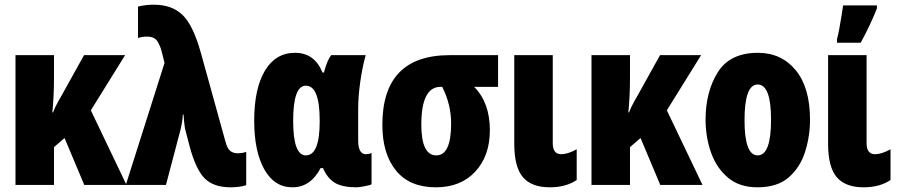

<svg xmlns="http://www.w3.org/2000/svg" viewBox="-20 -788 3831 818"><path d="M338 -553 248 -391Q239 -375 227 -354Q215 -333 206 -309H203Q210 -377 210 -459V-553H46V0H210V-161L255 -200L339 0H519L367 -318L513 -553Z M687 0 750 -239Q753 -251 755.5 -266.5Q758 -282 759 -300H762Q763 -283 764.5 -268.5Q766 -254 768 -241L788 -164Q815 -64 853 -27Q891 10 962 10Q1001 10 1029 1V-141Q1013 -135 993 -135Q974 -135 961.5 -144.5Q949 -154 941 -183L836 -562Q803 -681 757.5 -724.5Q712 -768 636 -768Q599 -768 568 -760V-626Q586 -632 607 -632Q639 -632 651.5 -610.5Q664 -589 669 -568L681 -520L516 0Z M1346 -72H1356Q1375 -28 1407 -9Q1439 10 1498 10Q1509 10 1533 5.5Q1557 1 1563 -3V-136Q1551 -131 1539 -131Q1506 -131 1506 -190V-324Q1506 -378 1515 -440.5Q1524 -503 1538 -553H1391Q1374 -532 1360 -479H1354Q1320 -563 1237 -563Q1154 -563 1108.5 -486.5Q1063 -410 1063 -274Q1063 -143 1106 -66.5Q1149 10 1226 10Q1303 10 1346 -72ZM1229 -273Q1229 -423 1283 -423Q1342 -423 1342 -275V-270Q1342 -126 1283 -126Q1229 -126 1229 -273Z M2000 -418H2102V-553H1896Q1609 -553 1609 -256Q1609 -133 1667 -61.5Q1725 10 1837 10Q1943 10 2005 -57Q2067 -124 2067 -233Q2067 -351 2000 -418ZM1857 -418H1864Q1902 -343 1902 -262Q1902 -126 1839 -126Q1775 -126 1775 -257Q1775 -418 1857 -418Z M2171 -553V-176Q2171 -76 2208 -33Q2245 10 2322 10Q2391 10 2437 -21V-152Q2399 -131 2371 -131Q2335 -131 2335 -178V-553Z M2792 -553 2702 -391Q2693 -375 2681 -354Q2669 -333 2660 -309H2657Q2664 -377 2664 -459V-553H2500V0H2664V-161L2709 -200L2793 0H2973L2821 -318L2967 -553Z M3209 -563Q3090 -563 3038 -480Q2986 -397 2986 -278Q2986 -205 3009 -139Q3032 -73 3081 -31.5Q3130 10 3207 10Q3292 10 3340.5 -32.5Q3389 -75 3410 -141Q3431 -207 3431 -278Q3431 -415 3370 -489Q3309 -563 3209 -563ZM3208 -428Q3265 -428 3265 -278Q3265 -126 3208 -126Q3152 -126 3152 -276Q3152 -428 3208 -428Z M3647 -606Q3687 -679 3716 -752V-765H3572Q3570 -752 3565.5 -722.5Q3561 -693 3555.5 -664Q3550 -635 3546 -622V-606ZM3508 -553V-176Q3508 -76 3545 -33Q3582 10 3659 10Q3728 10 3774 -21V-152Q3736 -131 3708 -131Q3672 -131 3672 -178V-553Z"/></svg>

Font: Noto Sans Display Condensed Black
Style: Regular
Weight: 900
Width: 3
Designer: Monotype Design team
Foundry: Monotype Imaging Inc.
Version: 1.000